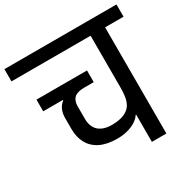

<svg xmlns="http://www.w3.org/2000/svg" viewBox="-220 -1011 1164 1181"><g transform="rotate(-30 362.0 -420.5)"><path d="M354 -123Q280 -123 232 -147Q184 -171 160.5 -214.5Q137 -258 137 -316V-393Q137 -428 149 -453.5Q161 -479 181 -493V-497H41V-580H400V-497H331Q284 -497 262 -477.5Q240 -458 240 -417V-327Q240 -293 254 -266.5Q268 -240 298 -226Q328 -212 373 -213Q429 -215 460.5 -231Q492 -247 505.5 -272.5Q519 -298 522.5 -328Q526 -358 526 -387V-754H-36V-841H760V-754H629V0H526V-193H522Q508 -171 481.5 -155Q455 -139 422 -131Q389 -123 354 -123Z"/></g></svg>

Font: Matangi SemiBold
Style: Regular
Weight: 600
Designer: Prashant Pant
Foundry: The Graphic Ant
Version: Version 3.002